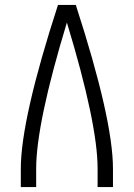

<svg xmlns="http://www.w3.org/2000/svg" viewBox="-20 -755 540 775"><path d="M64 0V-74Q64 -273 214 -735H286Q436 -273 436 -74V0H374V-74Q374 -256 250 -664Q126 -256 126 -74V0Z"/></svg>

Font: Iosevka SS01 Light
Style: Regular
Weight: 300
Monospace: yes
Designer: Belleve Invis
Foundry: Belleve Invis
Version: 2.3.3; ttfautohint (v1.8.3)